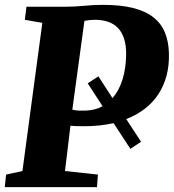

<svg xmlns="http://www.w3.org/2000/svg" viewBox="-26 -771 716 791"><path d="M-1 -51.8 66.4 -66.4 148.4 -676.8 76.2 -689.5 83 -743.2H237.3Q281.7 -743.2 320.6 -747.1Q359.4 -751 397 -751Q471.2 -751 522.5 -738Q573.7 -725.1 606 -699.7Q638.2 -674.3 653.3 -637.5Q668.5 -600.6 669.9 -552.2Q671.4 -502 660.2 -459.5Q648.9 -417 626.2 -382.6Q603.5 -348.1 570.1 -322.5Q536.6 -296.9 494.1 -280.3L555.2 -187L511.2 -157.7L441.9 -263.7Q385.7 -251 321.3 -251Q298.8 -251 286.4 -251.5Q273.9 -252 264.2 -252.9L241.7 -66.4L377.4 -51.8L373.5 0H-6.3ZM272 -319.3Q287.1 -315.4 300.5 -315.2Q314 -314.9 325.7 -315.4Q366.2 -316.4 396.5 -333.5L335.4 -427.7L379.4 -456.5L437.5 -366.7Q464.4 -397.5 478.8 -443.8Q493.2 -490.2 493.7 -548.8Q493.7 -586.4 484.6 -613.3Q475.6 -640.1 458.7 -657Q441.9 -673.8 418 -681.6Q394 -689.5 365.2 -689.5Q355 -689.5 344.7 -688.5Q334.5 -687.5 321.8 -685.1Z"/></svg>

Font: Merriweather UltraBold
Style: Italic
Weight: 900
Italic angle: -7°
Designer: Eben Sorkin ( eben@eyebytes.com )
Foundry: Eben Sorkin ( eben@eyebytes.com )
Version: Version 1.52; ttfautohint (v1.4.1)